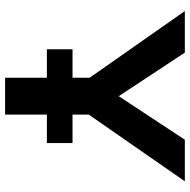

<svg xmlns="http://www.w3.org/2000/svg" viewBox="-16 -748 763 772"><g transform="rotate(90 366.0 -361.5)"><path d="M554.7 -168V-271.1H177.7Q177.7 -259.9 177.7 -239.7Q177.7 -219.5 177.7 -199.4Q177.7 -179.2 177.7 -168ZM292 0H440.4V-388.9H292ZM378.6 -247.5 708.5 -722.7H541.3L366.2 -457L191.1 -722.7H23.9L320.5 -299.4Z"/></g></svg>

Font: Giphurs SC
Style: Regular
Weight: 400
Version: Version 0.920